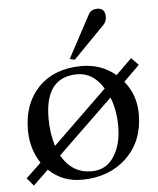

<svg xmlns="http://www.w3.org/2000/svg" viewBox="-52 -748 667 810"><g transform="rotate(-5 281.5 -343.0)"><path d="M514 -483 544 -452 477 -386Q526 -327 526 -245Q526 -132 454 -62Q382 8 268 10Q182 12 123 -45L59 17L31 -16L95 -77Q54 -139 54 -219Q54 -330 120 -399Q188 -468 303 -468Q386 -468 447 -417ZM162 -142 392 -365Q349 -435 282 -435Q145 -435 145 -260Q145 -198 162 -142ZM435 -202Q435 -271 413 -325L180 -100Q224 -22 307 -22Q371 -22 404 -77Q435 -126 435 -202ZM423 -667Q423 -646 410 -633L277 -497L256 -502L353 -683Q364 -703 390 -703Q423 -703 423 -667Z"/></g></svg>

Font: GFS Didot
Style: Regular
Weight: 400
Designer: Takis Katsoulidis and George D. Matthiopoulos
Foundry: Takis Katsoulidis and George D. Matthiopoulos
Version: Version 1.0